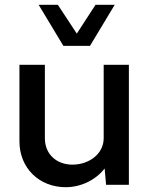

<svg xmlns="http://www.w3.org/2000/svg" viewBox="-20 -770 637 800"><path d="M244 -579H355L458 -750H378L300 -630L221 -750H141ZM517 -500H412V-194C412 -128 350 -84 282 -84C215 -84 167 -128 167 -194V-500H61V-181C61 -70 143 10 254 10C317 10 379 -20 416 -68L422 0H517Z"/></svg>

Font: Oakes Medium
Style: Regular
Weight: 500
Designer: Samuel Oakes
Foundry: Samuel Oakes
Version: Version 1.003;PS 001.003;hotconv 1.0.88;makeotf.lib2.5.64775